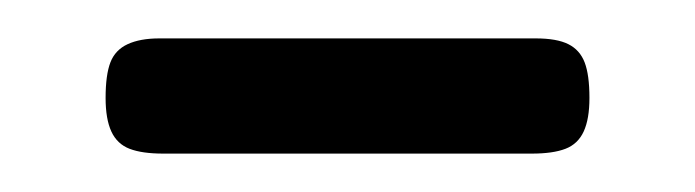

<svg xmlns="http://www.w3.org/2000/svg" viewBox="-20 -306 362 100"><path d="M65 -226Q54 -226 47.5 -228.5Q41 -231 38 -237.5Q35 -244 35 -255Q35 -267 37.5 -273.5Q40 -280 46.5 -283Q53 -286 63 -286H259Q270 -286 276 -283Q282 -280 284.5 -273.5Q287 -267 287 -255Q287 -244 284 -237.5Q281 -231 274.5 -228.5Q268 -226 257 -226Z"/></svg>

Font: Fredoka Condensed Light
Style: Regular
Weight: 300
Width: 3
Designer: Ben Nathan
Foundry: Milena B. Brandão, Ben Nathan
Version: Version 2.001